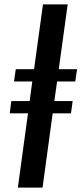

<svg xmlns="http://www.w3.org/2000/svg" viewBox="-20 -851 370 871"><path d="M61 0 107 -337H24L31.5 -392.5H114.5L126.5 -481.5H43.5L51.5 -537H134.5L175 -831H287L246.5 -537H329.5L321.5 -481.5H239L226.5 -392.5H309.5L302 -337H219L173 0Z"/></svg>

Font: Merriweather 36pt Medium
Style: Italic
Weight: 500
Italic angle: -7.8°
Version: Version 2.101